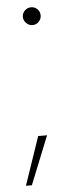

<svg xmlns="http://www.w3.org/2000/svg" viewBox="-50 -559 255 709"><g transform="rotate(-5 77.5 -204.5)"><path d="M93 -466Q80 -466 70 -476Q60 -486 60 -499Q60 -513 70 -522.5Q80 -532 93 -532Q107 -532 116.5 -522.5Q126 -513 126 -499Q126 -486 116.5 -476Q107 -466 93 -466ZM17 123 78 -56H111L39 123Z"/></g></svg>

Font: DM Sans 11pt Thin
Style: Regular
Weight: 250
Version: Version 4.004;gftools[0.9.30]